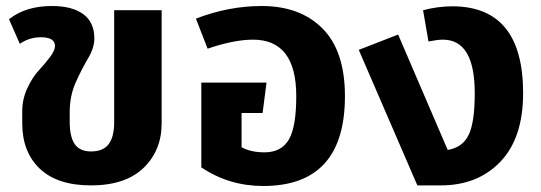

<svg xmlns="http://www.w3.org/2000/svg" viewBox="-20 -602 1802 639"><path d="M283 15Q171 15 112.5 -40.5Q54 -96 54 -192V-232Q54 -272 71 -308.5Q88 -345 108.5 -367Q129 -389 146 -411.5Q163 -434 163 -449Q163 -478 116 -478Q77 -478 46 -456L10 -538Q65 -582 153 -582Q220 -582 257 -555Q294 -528 294 -474Q294 -443 273.5 -408.5Q253 -374 232.5 -329Q212 -284 212 -228V-197Q212 -146 229 -122Q246 -98 283 -98Q323 -98 341.5 -122Q360 -146 360 -197V-568H518V-192Q518 -101 457.5 -43Q397 15 283 15Z M851 -582Q979 -582 1053.5 -507Q1128 -432 1128 -282Q1128 17 856 17Q742 17 650 -45V-327H867L854 -226H784V-112Q815 -95 860 -95Q916 -95 941 -137Q966 -179 966 -282Q966 -470 822 -470Q759 -470 671 -440L632 -540Q741 -582 851 -582Z M1485 -581Q1721 -581 1721 -292Q1721 -143 1645.5 -64Q1570 15 1447 15H1369L1174 -436L1305 -487L1470 -103Q1519 -111 1539.5 -152.5Q1560 -194 1560 -292Q1560 -470 1454 -470Q1436 -470 1406 -464L1388 -568Q1438 -581 1485 -581Z"/></svg>

Font: FiraGO
Style: Bold
Weight: 700
Designer: bBox Type
Foundry: bBox Type GmbH
Version: Version 1.001;PS 001.001;hotconv 1.0.88;makeotf.lib2.5.64775